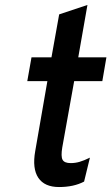

<svg xmlns="http://www.w3.org/2000/svg" viewBox="-20 -742 449 774"><path d="M218 12Q159.5 12 134.5 -25.2Q109.5 -62.5 122 -133L171 -415H90L107 -511H187.5L218.5 -684L332.5 -722L295.5 -511H409L392.5 -415H279L231 -147.5Q225 -111.5 232.2 -98Q239.5 -84.5 265 -84.5Q283 -84.5 300.5 -89.5Q318 -94.5 342.5 -106.5L319 -10Q277.5 12 218 12Z"/></svg>

Font: Overpass SemiBold
Style: Italic
Weight: 600
Italic angle: -10°
Designer: Delve Withrington, Dave Bailey, Thomas Jockin
Foundry: Delve Fonts LLC
Version: Version 4.000